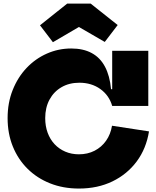

<svg xmlns="http://www.w3.org/2000/svg" viewBox="-20 -1052 882 1085"><path d="M426 13.5Q337 13.5 263.2 -15.8Q189.5 -45 135.8 -98.2Q82 -151.5 52.5 -224.2Q23 -297 23 -384.5Q23 -471.5 51.8 -543.5Q80.5 -615.5 130.2 -668Q180 -720.5 245 -749.2Q310 -778 382.5 -778Q450.5 -778 498.2 -752.2Q546 -726.5 573.2 -675.2Q600.5 -624 607.5 -548H649.5L614 -453.5Q596.5 -513.5 546.8 -549Q497 -584.5 428.5 -584.5Q371 -584.5 327.5 -559.2Q284 -534 259.8 -489Q235.5 -444 235.5 -384.5Q235.5 -339.5 249.2 -302Q263 -264.5 288.5 -237.2Q314 -210 349 -195Q384 -180 426 -180Q475 -180 514.5 -200.2Q554 -220.5 579.5 -256.8Q605 -293 613 -341.5L822 -309.5Q806.5 -212.5 752.8 -140Q699 -67.5 615.5 -27Q532 13.5 426 13.5ZM614 -453.5V-765H818V-453.5ZM492.5 -1031.5 645 -910.5 572 -815 426 -899.5 279 -813.5 206 -909 359.5 -1031.5Z"/></svg>

Font: Hepta Slab ExtraLight ExtraBold
Style: Regular
Weight: 800
Version: Version 1.102